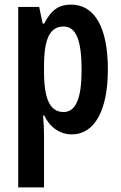

<svg xmlns="http://www.w3.org/2000/svg" viewBox="-20 -573 526 833"><path d="M288 -553C239 -553 203 -533 172 -471H165L150 -543H59V240H171V13C171 -7 170 -35 167 -72H172C198 -18 242 10 292 10C390 10 448 -94 448 -271C448 -454 391 -553 288 -553ZM256 -458C311 -458 334 -396 334 -270C334 -146 309 -87 256 -87C198 -87 171 -141 171 -262V-286C171 -406 197 -458 256 -458Z"/></svg>

Font: Noto Sans Myanmar ExtraCondensed SemiBold
Style: Regular
Weight: 600
Width: 2
Designer: Monotype Design Team
Foundry: Monotype Imaging Inc.
Version: Version 2.107